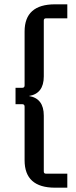

<svg xmlns="http://www.w3.org/2000/svg" viewBox="-20 -700 353 890"><path d="M183 -605V-346Q183 -266 114 -255Q183 -244 183 -164V95Q183 105 193 105H292V170H235Q94 170 94 43V-206Q94 -217 83 -217H52V-293H83Q94 -293 94 -304V-554Q94 -680 235 -680H292V-615H193Q183 -615 183 -605Z"/></svg>

Font: Gemunu Libre Medium
Style: Regular
Weight: 500
Designer: Puspanada Ekanayake, Sola Matas, Pathum Egodawatta, Kosala Senevirathne
Foundry: mooniak
Version: Version 1.100